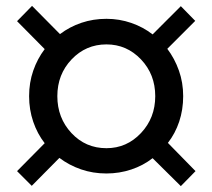

<svg xmlns="http://www.w3.org/2000/svg" viewBox="-20 -689 722 653"><path d="M88 -57 38 -107 132 -202Q107 -234 93 -275Q79 -316 79 -362Q79 -408 93 -448.5Q107 -489 132 -522L38 -617L89 -669L184 -573Q217 -598 257 -611.5Q297 -625 342 -625Q386 -625 426.5 -611Q467 -597 499 -572L595 -668L644 -618L549 -523Q574 -490 588.5 -449Q603 -408 603 -362Q603 -316 589.5 -275.5Q576 -235 551 -203L645 -107L595 -56L499 -151Q467 -126 426.5 -112.5Q386 -99 342 -99Q296 -99 255.5 -113Q215 -127 182 -152ZM342 -185Q411 -185 459.5 -236.5Q508 -288 508 -362Q508 -436 459.5 -487Q411 -538 342 -538Q272 -538 223.5 -487Q175 -436 175 -362Q175 -288 223 -236.5Q271 -185 342 -185Z"/></svg>

Font: Red Hat Display Medium
Style: Regular
Weight: 500
Designer: Pentagram / MCKL
Foundry: Pentagram / MCKL
Version: Version 1.005; Red Hat Display Medium